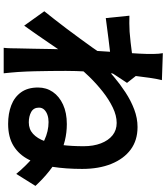

<svg xmlns="http://www.w3.org/2000/svg" viewBox="49 -900 902 1040"><g transform="rotate(90 500.0 -380.0)"><path d="M922 -17Q880 -68 833.5 -107.5Q787 -147 739 -169.5Q691 -192 641 -192Q620 -192 602.5 -186Q585 -180 574 -168.5Q563 -157 563 -140Q563 -111 586.5 -98Q610 -85 643 -85Q680 -85 705 -108Q730 -131 744.5 -171Q759 -211 765.5 -265Q772 -319 772 -382Q772 -435 756.5 -475.5Q741 -516 713 -538.5Q685 -561 646 -561Q606 -561 562.5 -540Q519 -519 476.5 -485.5Q434 -452 395 -412Q356 -372 325 -333V-482Q356 -512 395.5 -545.5Q435 -579 480 -608.5Q525 -638 572.5 -656Q620 -674 668 -674Q740 -674 790 -637Q840 -600 867.5 -532.5Q895 -465 895 -374Q895 -286 883.5 -212.5Q872 -139 845 -85.5Q818 -32 770.5 -2.5Q723 27 651 27Q595 27 550.5 10Q506 -7 480 -43Q454 -79 454 -135Q454 -180 478 -215Q502 -250 546.5 -270.5Q591 -291 652 -291Q745 -291 827 -248Q909 -205 987 -121ZM284 -528Q268 -526 243 -523Q218 -520 189.5 -516.5Q161 -513 132 -509Q103 -505 78 -502L65 -630Q87 -629 106.5 -629.5Q126 -630 152 -631Q176 -633 209.5 -636.5Q243 -640 277.5 -645Q312 -650 342 -656Q372 -662 389 -668L429 -617Q421 -605 409 -587Q397 -569 385 -550.5Q373 -532 364 -518L305 -330Q289 -307 265.5 -272Q242 -237 215.5 -198.5Q189 -160 164 -123.5Q139 -87 119 -60L41 -169Q60 -193 85 -224.5Q110 -256 136.5 -291.5Q163 -327 189 -362.5Q215 -398 237.5 -429.5Q260 -461 275 -484L277 -510ZM272 -721Q272 -743 272 -765.5Q272 -788 268 -811L414 -806Q408 -783 401.5 -739.5Q395 -696 388.5 -640Q382 -584 376.5 -522.5Q371 -461 367.5 -400Q364 -339 364 -286Q364 -245 364.5 -203Q365 -161 366 -117Q367 -73 370 -26Q371 -13 373 10.5Q375 34 377 51H239Q241 34 241.5 11.5Q242 -11 242 -23Q243 -72 244 -114Q245 -156 245.5 -203Q246 -250 248 -312Q249 -335 251 -370.5Q253 -406 255.5 -448.5Q258 -491 261 -535Q264 -579 266.5 -617.5Q269 -656 270.5 -683.5Q272 -711 272 -721Z"/></g></svg>

Font: Farlight84_Sys_V01
Style: Bold
Weight: 700
Designer: Monotype Design Team, Nadine Chahine and Nizar Qandah
Foundry: Monotype Imaging Inc.
Version: Version 2.004;October 31, 2024;FontCreator 14.0.0.2814 64-bi